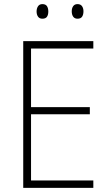

<svg xmlns="http://www.w3.org/2000/svg" viewBox="-20 -914 530 934"><path d="M434 0H93V-714H434V-678H131V-393H417V-358H131V-36H434ZM158 -858Q158 -873 165 -883.5Q172 -894 186 -894Q202 -894 208.5 -884Q215 -874 215 -858Q215 -842 208.5 -832.5Q202 -823 186 -823Q172 -823 165 -833Q158 -843 158 -858ZM329 -859Q329 -874 336 -884Q343 -894 357 -894Q372 -894 379 -884Q386 -874 386 -859Q386 -843 379.5 -833Q373 -823 357 -823Q343 -823 336 -833Q329 -843 329 -859Z"/></svg>

Font: Noto Sans Gujarati SemiCondensed ExtraLight
Style: Regular
Weight: 200
Width: 4
Designer: Jelle Bosma - Monotype Design Team, Universal Thirst
Foundry: Monotype Imaging Inc.
Version: Version 2.106; ttfautohint (v1.8.4.7-5d5b)